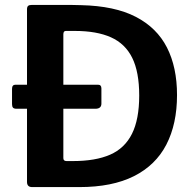

<svg xmlns="http://www.w3.org/2000/svg" viewBox="-20 -762 793 782"><path d="M393 -340Q393 -319 368 -319H48Q37 -319 33 -323.5Q29 -328 29 -338V-400Q29 -417 43 -417H379Q393 -417 393 -402ZM111 0Q90 0 90 -21V-724Q90 -734 94.5 -738Q99 -742 110 -742Q130 -742 156.5 -742Q183 -742 211.5 -742Q240 -742 265.5 -742Q291 -742 310 -741Q447 -738 533 -693.5Q619 -649 660 -568.5Q701 -488 701 -375Q701 -257 657.5 -173Q614 -89 525.5 -44.5Q437 0 303 0ZM251 -106H277Q369 -106 428.5 -132Q488 -158 517.5 -217Q547 -276 547 -373Q547 -469 518.5 -526.5Q490 -584 432 -610Q374 -636 285 -636H248Q238 -636 238 -622V-118Q238 -106 251 -106Z"/></svg>

Font: Libre Franklin Thin SemiBold
Style: Regular
Weight: 600
Version: Version 3.000